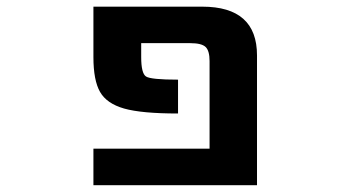

<svg xmlns="http://www.w3.org/2000/svg" viewBox="-20 -543 1040 565"><path d="M736.3 2H254.9V-105.5H596.7V-363.3Q596.7 -393.6 585 -404.8Q573.2 -416 540 -416H395.5V-375Q395.5 -327.1 409.7 -317.9Q423.8 -308.6 503.9 -308.6V-209Q396.5 -209 345.2 -223.6Q293.9 -238.3 274.4 -272.5Q254.9 -306.6 254.9 -375V-523.4H575.2Q736.3 -523.4 736.3 -379.9Z"/></svg>

Font: Gen Shin Gothic Monospace Bold
Style: Bold
Weight: 700
Designer: [Source Han Sans]
Ryoko NISHIZUKA  (kana & ideographs); Paul D. Hunt (Latin, Greek & Cyrillic); Wenlong ZHANG  (bopomofo
Version: Version 1.002.20150607